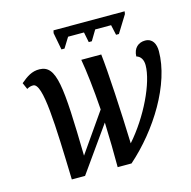

<svg xmlns="http://www.w3.org/2000/svg" viewBox="-104 -808 905 910"><g transform="rotate(-15 348.5 -352.5)"><path d="M250 -608H265L296 -658H374L384 -608H399L429 -658H507L518 -608H532L584 -692L586 -705H237L234 -692ZM138 0H203L359 -220C362 -144 363 -66 363 0H431C573 -125 694 -319 694 -481C694 -516 680 -546 643 -546C611 -546 585 -525 584 -484C605 -478 616 -459 616 -433C616 -347 544 -197 452 -93C447 -249 436 -451 426 -536H328C338 -481 349 -387 356 -285L223 -94C216 -441 207 -542 125 -544C87 -545 61 -526 31 -501L45 -469C56 -476 66 -478 76 -478C124 -478 130 -271 138 0Z"/></g></svg>

Font: Noto Serif Condensed Medium
Style: Italic
Weight: 500
Width: 3
Italic angle: -12°
Designer: Monotype Design Team
Foundry: Monotype Imaging Inc.
Version: Version 2.013